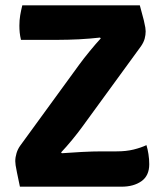

<svg xmlns="http://www.w3.org/2000/svg" viewBox="-20 -703 620 723"><path d="M279 -460.5Q293.5 -480.5 317.2 -509.5Q341 -538.5 359.5 -558.5L356.5 -561.5Q339 -559.5 318.5 -557.8Q298 -556 277.2 -555Q256.5 -554 237 -553.5Q217.5 -553 202.5 -553H59Q55.5 -567.5 54.2 -580.5Q53 -593.5 53 -606.5Q53 -627 56 -645Q59 -663 64 -683H506.5Q517 -645.5 521.5 -626.8Q526 -608 527.2 -599.5Q528.5 -591 528.5 -585Q528.5 -571.5 524.8 -557.5Q521 -543.5 511 -529L288 -223Q273.5 -203 251.5 -176.2Q229.5 -149.5 210 -129L213 -126Q245.5 -128.5 288.2 -130.8Q331 -133 363 -133H418.5Q455.5 -133 483.5 -140Q511.5 -147 531.5 -156.5Q536 -142 539 -122.8Q542 -103.5 542 -84.5Q542 -41.5 512.8 -20.8Q483.5 0 437.5 0H55Q47.5 -35.5 43.8 -53.8Q40 -72 38.8 -80.8Q37.5 -89.5 37.5 -96Q37.5 -110.5 42.2 -126.2Q47 -142 56.5 -155Z"/></svg>

Font: Signika Light
Style: Bold
Weight: 700
Version: Version 2.003;gftools[0.9.32]